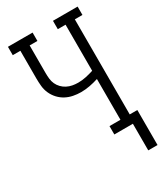

<svg xmlns="http://www.w3.org/2000/svg" viewBox="-221 -826 943 1093"><g transform="rotate(-30 250.0 -280.0)"><path d="M418 175V0H296V-55H368V-323Q340 -314 311 -308.5Q282 -303 253 -303Q228 -303 202.5 -308Q177 -313 154.5 -325Q132 -337 114.5 -356Q97 -375 86.5 -398.5Q76 -422 73.5 -447.5Q71 -473 71 -498V-680H21V-735H183V-680H132V-498Q132 -480 134 -461Q136 -442 143.5 -425.5Q151 -409 164 -395.5Q177 -382 193.5 -373.5Q210 -365 228.5 -361.5Q247 -358 266 -358Q292 -358 317.5 -363.5Q343 -369 368 -377V-680H317V-735H479V-680H429V-55H479V175Z"/></g></svg>

Font: Iosevka Curly Slab Light
Style: Regular
Weight: 300
Monospace: yes
Designer: Belleve Invis
Foundry: Belleve Invis
Version: Version 22.1.2; ttfautohint (v1.8.4)